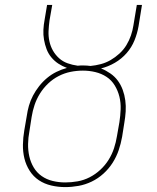

<svg xmlns="http://www.w3.org/2000/svg" viewBox="-20 -755 640 783"><path d="M246 8Q217 8 189 1.5Q161 -5 138.5 -20Q116 -35 101 -58.5Q86 -82 79.5 -109Q73 -136 73.5 -165Q74 -194 79 -223L89 -281Q92 -303 98 -324Q104 -345 114.5 -365Q125 -385 139.5 -403.5Q154 -422 172 -437Q190 -452 210.5 -462Q231 -472 253 -478Q234 -485 218 -495.5Q202 -506 189.5 -521Q177 -536 170 -554.5Q163 -573 159.5 -593Q156 -613 157 -633.5Q158 -654 162 -675L172 -735H193L182 -672Q179 -650 178 -628.5Q177 -607 181.5 -586.5Q186 -566 196 -548.5Q206 -531 221 -517.5Q236 -504 255.5 -497Q275 -490 297 -487Q303 -488 309 -488Q315 -488 321 -488Q328 -488 335 -487.5Q342 -487 349 -486Q370 -488 391 -493.5Q412 -499 431 -510Q450 -521 467 -536.5Q484 -552 495.5 -571Q507 -590 514 -610.5Q521 -631 524 -651L538 -735H559L545 -648Q540 -619 528.5 -590.5Q517 -562 496.5 -538.5Q476 -515 448.5 -499Q421 -483 392 -476Q412 -468 430 -455.5Q448 -443 460.5 -426Q473 -409 480.5 -388.5Q488 -368 491 -345.5Q494 -323 492.5 -300Q491 -277 487 -254L478 -197Q473 -169 464 -142.5Q455 -116 439.5 -91.5Q424 -67 402 -47Q380 -27 354 -14.5Q328 -2 300.5 3Q273 8 246 8ZM246 -11Q271 -11 296.5 -15.5Q322 -20 345.5 -32Q369 -44 389 -62.5Q409 -81 423 -103.5Q437 -126 445 -150.5Q453 -175 457 -200L467 -257Q471 -283 472 -309.5Q473 -336 467 -360.5Q461 -385 448 -406.5Q435 -428 414.5 -441.5Q394 -455 369 -461Q344 -467 318 -467Q293 -467 268 -462Q243 -457 219.5 -445Q196 -433 176.5 -414.5Q157 -396 143 -373.5Q129 -351 121 -327Q113 -303 109 -278L100 -220Q95 -194 94.5 -168Q94 -142 99.5 -117.5Q105 -93 117.5 -72Q130 -51 150 -37Q170 -23 195 -17Q220 -11 246 -11Z"/></svg>

Font: Iosevka Slab ThExObl
Style: Regular
Weight: 100
Width: 7
Italic angle: -9°
Monospace: yes
Designer: Belleve Invis
Foundry: Belleve Invis
Version: Version 11.1.1; ttfautohint (v1.8.3)